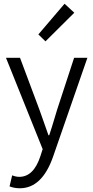

<svg xmlns="http://www.w3.org/2000/svg" viewBox="-20 -794 499 1026"><path d="M223 -573 185 -610 325 -774 377 -726ZM86 212Q56 212 31 202L45 143Q65 151 83 151Q160 151 196 40L208 3L12 -485H87L191 -207Q197 -191 213.5 -143.5Q230 -96 239 -71H243Q250 -91 257 -114.5Q264 -138 272.5 -165.5Q281 -193 285 -207L376 -485H447L263 45Q204 212 86 212Z"/></svg>

Font: Assistant
Style: Regular
Weight: 400
Designer: Hebrew By Ben Nathan, Latin by Paul Hunt
Version: Version 2.001;PS 002.001;hotconv 1.0.88;makeotf.lib2.5.64775